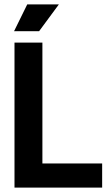

<svg xmlns="http://www.w3.org/2000/svg" viewBox="-20 -854 493 874"><path d="M46 0V-660H173V-110H445V0ZM158 -712H44L104 -834H248Z"/></svg>

Font: Bricolage Grotesque 48pt SemiBold
Style: Regular
Weight: 600
Designer: Mathieu Triay
Foundry: Atelier Triay
Version: Version 1.000; ttfautohint (v1.8.4.7-5d5b);gftools[0.9.32]